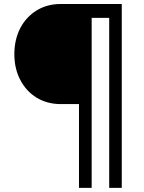

<svg xmlns="http://www.w3.org/2000/svg" viewBox="-20 -696 709 947"><path d="M580.6 -676.3H279.3C234.4 -676.3 194.8 -665.5 160.6 -644.5C91.8 -602.1 50.8 -525.4 50.8 -429.2C50.8 -381.3 60.5 -338.9 80.1 -301.8C118.7 -227.5 189.5 -182.6 279.3 -182.6H369.6V230.5H432.1V-607.9H518.6V230.5H580.6Z"/></svg>

Font: Estedad Regular
Style: Regular
Weight: 400
Designer: Amin Abedi
Version: Version 7.3